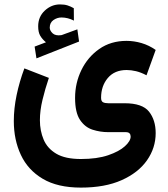

<svg xmlns="http://www.w3.org/2000/svg" viewBox="-20 -603 762 869"><path d="M188 -411.6Q171.4 -425.3 162.1 -441.2Q152.8 -457 152.8 -483.9Q152.8 -527.3 182.9 -555.2Q212.9 -583 251.5 -583Q271.5 -583 285.4 -578.6Q299.3 -574.2 314 -565.9L314.5 -509.8Q286.6 -523.9 258.3 -523.9Q238.8 -523.9 221.9 -512.2Q205.1 -500.5 205.1 -477.5Q205.6 -463.9 218.3 -452.1Q231 -440.4 256.8 -443.8Q257.8 -443.8 260.7 -444.8L330.1 -470.2L337.9 -415L145 -338.9L136.7 -392.1ZM346.2 246.1Q240.7 246.1 173.6 206.3Q106.4 166.5 74.5 98.1Q42.5 29.8 42.5 -55.2Q42.5 -111.8 55.2 -172.6Q67.9 -233.4 90.3 -293.5L201.2 -250.5Q184.1 -200.2 172.4 -151.4Q160.6 -102.5 160.6 -59.1Q160.6 -11.2 177.5 28.8Q194.3 68.8 234.9 92.8Q275.4 116.7 346.2 116.7Q419.4 116.7 469.5 99.6Q519.5 82.5 545.4 58.8Q571.3 35.2 571.3 15.1Q571.3 6.3 566.4 0.7Q561.5 -4.9 548.8 -4.9H469.7Q433.6 -4.9 399.2 -15.9Q364.7 -26.9 342.3 -60.1Q319.8 -93.3 319.8 -159.7Q319.8 -227.1 348.4 -285.9Q377 -344.7 429.2 -381.3Q481.4 -418 552.7 -418Q586.9 -418 620.8 -408Q654.8 -397.9 684.6 -377L643.1 -262.2Q618.2 -275.4 595.7 -280.8Q573.2 -286.1 553.2 -286.1Q498.5 -286.1 468 -250Q437.5 -213.9 437.5 -160.2Q437.5 -145 446 -140.4Q454.6 -135.7 470.2 -135.7H543.9Q624.5 -135.7 654.5 -97.7Q684.6 -59.6 684.6 -0.5Q684.6 66.4 645.3 122.6Q606 178.7 530.5 212.4Q455.1 246.1 346.2 246.1Z"/></svg>

Font: Vazirmatn UI NL
Style: Bold
Weight: 700
Designer: Saber Rastikerdar
Foundry: Saber Rastikerdar
Version: Version 33.003